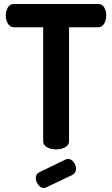

<svg xmlns="http://www.w3.org/2000/svg" viewBox="-20 -751 563 965"><path d="M262 0Q237 0 217 -10.5Q197 -21 197 -41V-614H50Q31 -614 20 -632Q9 -650 9 -673Q9 -694 19 -712.5Q29 -731 50 -731H473Q495 -731 504.5 -712.5Q514 -694 514 -673Q514 -650 503.5 -632Q493 -614 473 -614H327V-41Q327 -21 306.5 -10.5Q286 0 262 0ZM200 194Q184 194 172 177.5Q160 161 160 145Q160 123 177 115L309 51Q316 48 322 48Q339 48 350.5 64Q362 80 362 97Q362 119 344 128L214 190Q210 191 207 192.5Q204 194 200 194Z"/></svg>

Font: Dosis ExtraLight
Style: Bold
Weight: 700
Version: Version 3.001; ttfautohint (v1.8.2)